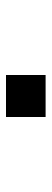

<svg xmlns="http://www.w3.org/2000/svg" viewBox="214 -656 172 640"><g transform="rotate(90 300.0 -336.0)"><path d="M230 -270H370V-402H230Z"/></g></svg>

Font: Kode
Style: Regular
Weight: 400
Monospace: yes
Designer: Isa Ozler
Foundry: Kadena LLC
Version: Version 1.000;gftools[0.9.28]